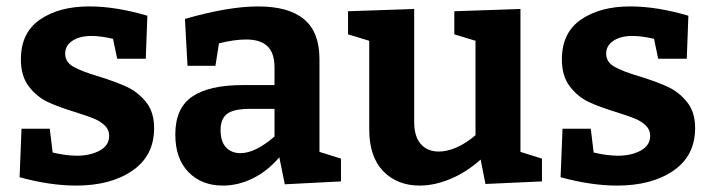

<svg xmlns="http://www.w3.org/2000/svg" viewBox="-20 -566 2218 598"><path d="M287 -328Q342 -311 376 -295Q410 -279 435 -248Q460 -217 460 -167Q460 -81 392.5 -34.5Q325 12 217 12Q136 12 41 -14L47 -165H135L144 -91Q186 -81 220 -81Q261 -81 290.5 -97Q320 -113 320 -143Q320 -162 306.5 -175Q293 -188 274 -196Q255 -204 217 -216Q164 -232 129.5 -248Q95 -264 70 -296.5Q45 -329 45 -381Q45 -464 104.5 -505Q164 -546 258 -546Q341 -546 439 -517L434 -383H345L332 -445Q294 -454 265 -454Q228 -454 205.5 -439Q183 -424 183 -399Q183 -373 208 -358.5Q233 -344 287 -328Z M975 -93 1042 -72V-1L867 8L850 -76Q813 -33 767.5 -10.5Q722 12 674 12Q608 12 567 -30Q526 -72 526 -147Q526 -229 578.5 -265Q631 -301 736 -301H835V-356Q835 -401 813 -422Q791 -443 747 -443Q709 -443 662 -431L651 -361H564L556 -507Q691 -546 784 -546Q879 -546 927 -506Q975 -466 975 -382ZM729 -89Q753 -89 780.5 -103Q808 -117 835 -141V-227H759Q708 -227 687.5 -211.5Q667 -196 667 -161Q667 -125 684 -107Q701 -89 729 -89Z M1601 -93 1668 -72V-1L1492 7L1477 -69Q1432 -29 1382.5 -8.5Q1333 12 1287 12Q1217 12 1173.5 -33Q1130 -78 1130 -163V-439L1064 -459V-531L1270 -538V-186Q1270 -141 1290.5 -117.5Q1311 -94 1347 -94Q1373 -94 1402.5 -107Q1432 -120 1461 -145V-439L1395 -459V-531L1601 -538Z M1972 -328Q2027 -311 2061 -295Q2095 -279 2120 -248Q2145 -217 2145 -167Q2145 -81 2077.5 -34.5Q2010 12 1902 12Q1821 12 1726 -14L1732 -165H1820L1829 -91Q1871 -81 1905 -81Q1946 -81 1975.5 -97Q2005 -113 2005 -143Q2005 -162 1991.5 -175Q1978 -188 1959 -196Q1940 -204 1902 -216Q1849 -232 1814.5 -248Q1780 -264 1755 -296.5Q1730 -329 1730 -381Q1730 -464 1789.5 -505Q1849 -546 1943 -546Q2026 -546 2124 -517L2119 -383H2030L2017 -445Q1979 -454 1950 -454Q1913 -454 1890.5 -439Q1868 -424 1868 -399Q1868 -373 1893 -358.5Q1918 -344 1972 -328Z"/></svg>

Font: Bitter Pro
Style: Bold
Weight: 700
Designer: Sol Matas, and Bitter project Authors
Foundry: Sol Matas
Version: Version 1.010